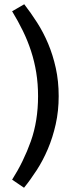

<svg xmlns="http://www.w3.org/2000/svg" viewBox="-20 -730 343 903"><path d="M94 -710Q125 -670 154.5 -624Q184 -578 206.5 -524.5Q229 -471 242.5 -409.5Q256 -348 256 -278Q256 -208 242 -145.5Q228 -83 205 -29Q182 25 152.5 70.5Q123 116 93 153L37 115Q91 30 125 -65.5Q159 -161 159 -278Q159 -336 150.5 -388.5Q142 -441 126 -490Q110 -539 87.5 -585Q65 -631 37 -677Z"/></svg>

Font: Mukta Medium
Style: Regular
Weight: 500
Designer: Girish Dalvi and Yashodeep Gholap
Foundry: Ek Type
Version: Version 2.538;PS 1.002;hotconv 16.6.51;makeotf.lib2.5.65220;